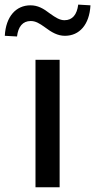

<svg xmlns="http://www.w3.org/2000/svg" viewBox="-73 -792 402 812"><path d="M179.2 0V-539.1H77.1V0ZM-1 -637.7C3.9 -679.2 22.9 -703.1 57.1 -703.1C77.1 -703.1 93.8 -693.4 116.7 -676.8C146 -654.8 170.9 -640.6 201.7 -640.6C262.7 -640.6 305.2 -687.5 309.6 -769.5L257.8 -772.5C252.4 -730 233.4 -706.5 199.7 -706.5C179.7 -706.5 162.1 -717.8 138.7 -734.4C110.4 -756.3 86.9 -769.5 55.7 -769.5C-4.9 -769.5 -48.3 -722.7 -52.7 -640.6Z"/></svg>

Font: Winston
Style: Regular
Weight: 400
Designer: Vernon Adams, Kim Jin-seong, David Berlow, Cristiano Sobral
Foundry: The Winston Project Authors
Version: Version 3.004